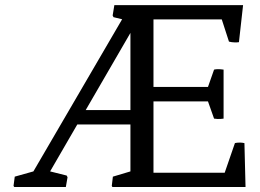

<svg xmlns="http://www.w3.org/2000/svg" viewBox="-20 -749 1042 769"><path d="M34.2 -4.4 37.1 0H243.7L250.5 -39.1L247.1 -45.9L180.7 -62.5L289.6 -250.5H502.4V-62.5L432.1 -41.5L427.7 -4.4L430.2 0H963.4L959 -175.8C937 -180.7 920.9 -175.8 920.9 -175.8L879.9 -57.1H594.7V-342.8H813L837.4 -273.9C856.9 -270.5 875.5 -273.9 875.5 -273.9V-470.2C875.5 -470.2 853.5 -474.1 837.4 -470.2L813 -400.9H594.7V-671.4H868.2L897 -582.5C897 -582.5 915 -576.7 937 -580.1L953.6 -728.5H438L431.2 -687L434.6 -680.2L469.2 -671.9L113.8 -62.5L39.1 -41.5ZM323.2 -308.1 502.4 -617.2V-308.1Z"/></svg>

Font: Trykker
Style: Regular
Weight: 400
Designer: Magnus Gaarde
Foundry: Magnus Gaarde
Version: Version 1.001